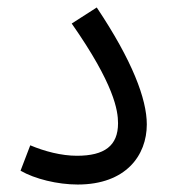

<svg xmlns="http://www.w3.org/2000/svg" viewBox="-20 -489 453 514"><path d="M35 -32C73 -10 134 5 188 5C317 5 373 -73 373 -156C373 -224 334 -327 239 -469L172 -426C286 -263 296 -193 296 -159C296 -99 260 -72 186 -72C144 -72 99 -84 61 -100Z"/></svg>

Font: Noto Sans Arabic UI Cn
Style: Regular
Weight: 400
Width: 3
Designer: Monotype Design Team, Nadine Chahine and Nizar Qandah
Foundry: Monotype Imaging Inc.
Version: Version 2.010